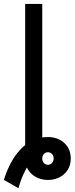

<svg xmlns="http://www.w3.org/2000/svg" viewBox="-61 -743 384 987"><path d="M185.5 182.1Q217.3 182.1 243.9 168.9Q270.5 155.8 286.6 131.1Q302.7 106.4 302.7 71.8Q302.7 37.1 286.9 12.5Q271 -12.2 244.4 -25.4Q217.8 -38.6 186 -38.6Q154.3 -38.6 127.4 -25.4Q100.6 -12.2 84.5 12.5Q68.4 37.1 68.4 71.8Q68.4 106.4 84.5 131.1Q100.6 155.8 127.2 168.9Q153.8 182.1 185.5 182.1ZM185.5 104Q172.4 104 164.3 94.5Q156.2 85 156.2 71.8Q156.2 58.6 164.3 49.1Q172.4 39.6 185.5 39.6Q198.7 39.6 206.8 49.1Q214.8 58.6 214.8 71.8Q214.8 85 206.8 94.5Q198.7 104 185.5 104ZM-41 181.6 33.7 224.6Q33.7 224.6 37.6 211.2Q41.5 197.8 49.3 176.8Q57.1 155.8 69.6 132.1Q82 108.4 98.9 87.4Q115.7 66.4 137.5 53Q159.2 39.6 186 39.6V-38.6Q143.6 -38.6 109.9 -22.7Q76.2 -6.8 51 18.3Q25.9 43.5 8.3 71.5Q-9.3 99.6 -20 124.8Q-30.8 149.9 -35.9 165.8Q-41 181.6 -41 181.6ZM68.4 -722.7V-58.6V71.8L156.2 9.8V-82V-722.7Z"/></svg>

Font: Giphurs SC
Style: Regular
Weight: 400
Version: Version 0.920